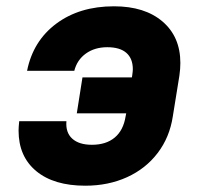

<svg xmlns="http://www.w3.org/2000/svg" viewBox="-20 -580 640 610"><path d="M553 -380Q553 -361 550 -340L529 -210Q519 -144 481 -94Q443 -44 383.5 -17Q324 10 251 10Q151 10 95 -36.5Q39 -83 39 -165Q39 -175 41 -195H191Q188 -159 209.5 -139.5Q231 -120 272 -120Q317 -120 344.5 -143Q372 -166 379 -210L381 -220H224L242 -334H399L400 -340Q402 -354 402 -360Q402 -394 381.5 -412Q361 -430 321 -430Q281 -430 253 -410Q225 -390 216 -355H66Q85 -450 159 -505Q233 -560 342 -560Q440 -560 496.5 -511.5Q553 -463 553 -380Z"/></svg>

Font: JetBrains Mono Extra Bold
Style: Italic
Weight: 800
Italic angle: -9°
Monospace: yes
Designer: Philipp Nurullin, Konstantin Bulenkov
Foundry: JetBrains
Version: 2.002